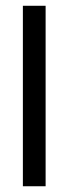

<svg xmlns="http://www.w3.org/2000/svg" viewBox="-20 -648 239 668"><path d="M59.6 0V-627.9H138.7V0Z"/></svg>

Font: Padauk GrcRegTest
Style: Regular
Weight: 500
Designer: Debbi Hosken
Foundry: SIL
Version: Version 2.0